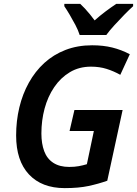

<svg xmlns="http://www.w3.org/2000/svg" viewBox="-20 -958 705 988"><path d="M313 10Q195 10 129 -60.5Q63 -131 63 -261Q63 -336 79.5 -405Q96 -474 128.5 -532.5Q161 -591 208 -634Q255 -677 317 -701Q379 -725 454 -725Q511 -725 557.5 -713.5Q604 -702 648 -679L599 -573Q565 -592 528.5 -603.5Q492 -615 448 -615Q387 -615 339.5 -586.5Q292 -558 259 -509.5Q226 -461 209.5 -399.5Q193 -338 193 -271Q193 -219 207.5 -180Q222 -141 254.5 -120Q287 -99 336 -99Q364 -99 385.5 -103Q407 -107 427 -113L463 -284H338L363 -392H611L532 -28Q487 -12 436 -1Q385 10 313 10ZM390 -778Q382 -803 368 -829.5Q354 -856 339 -881.5Q324 -907 311 -926V-938H393Q404 -928 417 -914Q430 -900 443 -884Q456 -868 467 -853Q495 -878 523 -899Q551 -920 578 -938H665V-926Q646 -909 620 -882.5Q594 -856 568.5 -828Q543 -800 527 -778Z"/></svg>

Font: Noto Sans Display SemiBold
Style: Italic
Weight: 600
Italic angle: -12°
Designer: Monotype Design Team
Foundry: Monotype Imaging Inc.
Version: Version 2.003